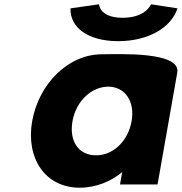

<svg xmlns="http://www.w3.org/2000/svg" viewBox="-20 -860 847 895"><path d="M318 -295.3C334.6 -389.6 407.4 -456 484.6 -456C560.7 -456 610.1 -389.6 593.5 -295.3C577.1 -202.4 507.7 -136 428.2 -136C345.2 -136 301.6 -202.4 318 -295.3ZM806.4 -521.9C823.5 -621.9 528.6 -607 455.4 -607C296.3 -607 160.3 -467.2 130 -295.4C99.7 -123.6 189.3 15 352.1 15C428.2 15 501 -16 549.6 -58L539.4 0H714.4ZM684 -840C684 -840 660.3 -777.1 551.8 -777.1C443.3 -777.1 441.7 -840 441.7 -840L308.7 -821.1C305.7 -730.6 391.8 -668.1 530.9 -668.1C670.1 -668.1 778.3 -730.6 807.2 -821.1Z"/></svg>

Font: Hussar Wysoki
Style: Obl
Weight: 700
Foundry: Cannot Into Space Fonts
Version: Version 0.92